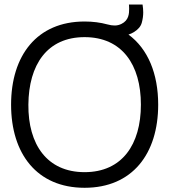

<svg xmlns="http://www.w3.org/2000/svg" viewBox="-20 -832 764 866"><path d="M623 -811.5H561.5L562 -807C562.5 -802 562.5 -797.5 562.5 -793C562.5 -771 561.5 -740.5 527.5 -724C518 -719.5 508.5 -717 498.5 -717H496.5C487.5 -717 476.5 -718.5 464 -722C433 -730.5 398.5 -735 361.5 -735C146.5 -735 30 -581.5 30 -360C30 -138.5 146.5 15 361.5 15C577 15 693.5 -138.5 693.5 -360C693.5 -499 647.5 -611.5 559.5 -676C569 -679 577 -683 584.5 -687.5C603 -699 615 -713 619.5 -729.5C624 -746 626 -761.5 626 -776C626 -787 625 -799 623 -811.5ZM361.5 -55.5C192.5 -55.5 106.5 -180 108 -360C109.5 -540 192.5 -664.5 361.5 -664.5C530.5 -664.5 615.5 -540 615.5 -360C615.5 -180 530.5 -55.5 361.5 -55.5Z"/></svg>

Font: Vela Sans
Style: Regular
Weight: 400
Designer: Principal design: Mikhail Sharanda - project Manrope.
Design modification: Ravid Balaliev
Foundry: Mikhail Sharanda
Version: Version 1.001